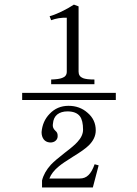

<svg xmlns="http://www.w3.org/2000/svg" viewBox="-20 -694 602 841"><path d="M77.1 -287.1V-255.9H487.3V-287.1ZM204.1 -325.2H393.6V-345.7Q359.4 -345.7 343.8 -351.6Q324.2 -359.4 324.2 -379.9V-666L303.7 -673.8Q280.3 -658.2 248 -642.6Q216.8 -627.9 197.3 -623L204.1 -605.5Q219.7 -611.3 237.3 -614.3Q256.8 -617.2 272.5 -616.2V-379.9Q272.5 -359.4 252 -352.5Q237.3 -346.7 204.1 -345.7ZM164.1 127H386.7L412.1 30.3L394.5 25.4Q382.8 58.6 367.2 73.2Q352.5 87.9 329.1 87.9H196.3Q207 59.6 238.3 34.2Q255.9 19.5 299.8 -7.8Q349.6 -38.1 368.2 -56.6Q399.4 -86.9 399.4 -123Q399.4 -169.9 363.3 -200.2Q329.1 -230.5 280.3 -230.5Q230.5 -230.5 197.3 -195.3Q166 -163.1 162.1 -115.2Q162.1 -95.7 171.9 -83Q180.7 -72.3 195.3 -70.3Q208 -68.4 218.8 -74.2Q230.5 -81.1 232.4 -93.8Q233.4 -104.5 230.5 -111.3Q228.5 -116.2 222.7 -121.1Q215.8 -127.9 213.9 -132.8Q210 -140.6 211.9 -152.3Q213.9 -178.7 230.5 -192.4Q248 -206.1 275.4 -206.1Q313.5 -206.1 330.1 -184.6Q343.8 -166 343.8 -126Q343.8 -98.6 319.3 -72.3Q304.7 -55.7 264.6 -25.4Q221.7 7.8 203.1 27.3Q172.9 60.5 164.1 96.7Z"/></svg>

Font: Batang
Style: Regular
Weight: 400
Version: Version 2.21